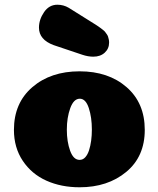

<svg xmlns="http://www.w3.org/2000/svg" viewBox="-20 -786 671 813"><path d="M369 -237Q369 -289 356 -328.5Q343 -368 318 -368Q292 -368 277.5 -328Q263 -288 263 -237Q263 -186 277 -147.5Q291 -109 317 -109Q331 -109 341 -120Q351 -131 357 -149.5Q363 -168 366 -190.5Q369 -213 369 -237ZM317 7Q239 7 176.5 -21Q114 -49 76.5 -105Q39 -161 39 -236Q39 -350 117 -417Q195 -484 317 -484Q439 -484 516 -417Q593 -350 593 -236Q593 -123 514.5 -58Q436 7 317 7ZM271 -753 386 -681Q388 -680 396.5 -674Q405 -668 407 -666.5Q409 -665 416 -659.5Q423 -654 425 -651Q427 -648 431.5 -642Q436 -636 437.5 -631Q439 -626 440.5 -619.5Q442 -613 442 -606Q442 -580 423.5 -563Q405 -546 375 -546Q353 -546 329 -554L207 -595Q145 -618 145 -669Q145 -703 166.5 -734.5Q188 -766 223 -766Q249 -766 271 -753Z"/></svg>

Font: Coiny
Style: Regular
Weight: 400
Version: Version 001.001